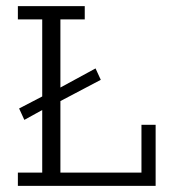

<svg xmlns="http://www.w3.org/2000/svg" viewBox="-20 -603 553 623"><path d="M59 -214 42 -251 117 -290V-540H38V-583H255V-540H176V-319L290 -381L307 -344L176 -275V-43H439V-198H485V0H38V-43H117V-246Z"/></svg>

Font: Rokkitt SemiBold Light
Style: Regular
Weight: 300
Version: Version 3.103